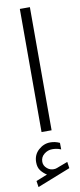

<svg xmlns="http://www.w3.org/2000/svg" viewBox="-103 -693 423 1010"><g transform="rotate(-10 108.5 -188.0)"><path d="M71.8 225.1Q53.7 213.9 40.3 196.8Q26.9 179.7 26.9 151.9Q26.9 111.8 54.9 86.7Q83 61.5 117.7 61.5Q143.6 61.5 168 72.8L168.5 107.9Q156.2 102.5 144.8 100.6Q133.3 98.6 122.1 98.6Q98.1 98.6 78.6 114.3Q59.1 129.9 59.1 155.3Q59.1 176.3 77.4 191.4Q95.7 206.5 119.1 203.1Q121.6 203.1 124 202.1Q126.5 201.2 128.4 200.7L188.5 178.2L193.4 212.4L16.6 282.2L11.7 249ZM136.2 -657.7V0H82.5V-657.7Z"/></g></svg>

Font: Vazirmatn UI ExtraLight
Style: Regular
Weight: 200
Designer: Saber Rastikerdar
Foundry: Saber Rastikerdar
Version: Version 33.003